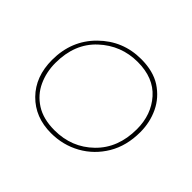

<svg xmlns="http://www.w3.org/2000/svg" viewBox="-122 -686 854 854"><g transform="rotate(45 305.5 -258.5)"><path d="M280 0Q180 0 116.5 -64.5Q53 -129 53 -234Q53 -356 134.5 -436.5Q216 -517 331 -517Q406.5 -517 456.5 -485Q508 -451 533 -398.2Q558 -345.5 558 -284Q558 -198 520 -134.2Q482 -70.5 418.8 -35.2Q355.5 0 280 0ZM282 -20Q390 -20 464 -92Q538 -164 538 -283Q538 -374 483.5 -435.5Q429 -497 329 -497Q225 -497 149 -426.5Q73 -356 73 -235Q73 -177.5 95.5 -128.5Q118 -79.5 164.5 -49.8Q211 -20 282 -20Z"/></g></svg>

Font: Argentum Sans Thin
Style: Italic
Weight: 100
Italic angle: -11°
Designer: Julieta Ulanovsky (font), Cristiano Sobral (main changes and remaster)
Foundry: Julieta Ulanovsky (font), Cristiano Sobral (main changes and remaster)
Version: Version 2.007;June 15, 2022;FontCreator 14.0.0.2814 64-bit; 